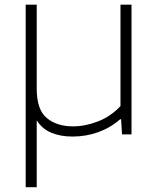

<svg xmlns="http://www.w3.org/2000/svg" viewBox="-20 -560 664 800"><path d="M87 220V-540.5H133V-190.5Q133 -103 175 -68.2Q217 -33.5 284 -33.5Q335 -33.5 388 -54Q441 -74.5 482 -118V-540.5H528V0H488.5L484.5 -63H480.5Q440 -27.5 389 -9.2Q338 9 282.5 9Q231.5 9 193.5 -7Q155.5 -23 133 -58.5V220Z"/></svg>

Font: Encode Sans Expanded Expanded ExtraLight
Style: Regular
Weight: 200
Width: 7
Designer: Multiple Designers
Foundry: Impallari Type
Version: Version 3.000; ttfautohint (v1.8.3) -l 8 -r 50 -G 200 -x 14 